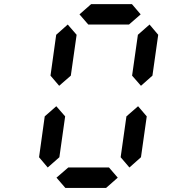

<svg xmlns="http://www.w3.org/2000/svg" viewBox="-20 -921 840 941"><path d="M612.3 -800.8H412.6L369.6 -850.6L426.8 -900.9H626.5L669.4 -850.6ZM213.9 -100.1 171.4 -150.4 199.2 -350.6 255.9 -400.4 299.3 -350.6 271 -150.4ZM614.3 -100.1 571.3 -150.4 599.6 -350.6 656.7 -400.4 699.2 -350.6 670.9 -150.4ZM270 -500.5 227.5 -550.3 255.4 -750.5 312 -800.8 355.5 -750.5 327.1 -550.3ZM670.9 -500.5 627.4 -550.3 655.8 -750.5 712.9 -800.8 755.4 -750.5 727.1 -550.3ZM500 0H300.3L256.8 -50.3L314.5 -100.1H514.2L557.1 -50.3Z"/></svg>

Font: E1234
Style: Italic
Weight: 400
Italic angle: -8°
Designer: GGBotNet
Foundry: GGBotNet
Version: 1.04